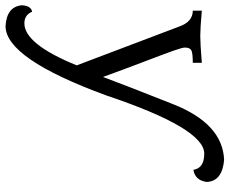

<svg xmlns="http://www.w3.org/2000/svg" viewBox="-110 -506 868 727"><g transform="rotate(90 324.5 -143.0)"><path d="M60.5 270.5Q-12.7 266.6 -18.6 209Q-16.6 173.8 5.9 169.9Q18.1 199.2 49.8 199.2Q128.4 199.2 209 1L62.5 -385.7Q44.4 -438.5 2 -438.5V-472.7Q68.4 -466.8 97.7 -466.8Q126 -466.8 199.2 -472.7V-438.5Q161.1 -438.5 151.4 -432.6Q141.6 -426.8 141.6 -408.2Q141.6 -399.4 152.8 -367.2Q164.1 -335 195.8 -252Q227.5 -168.9 252.9 -98.6Q282.2 -177.7 356.4 -365Q430.7 -552.2 567.4 -557.1Q648.4 -549.8 650.4 -490.7Q644 -446.8 604.5 -440.9Q598.1 -481.9 543 -481.9Q447.3 -481.9 322.8 -110.8Q183.1 270.5 60.5 270.5Z"/></g></svg>

Font: Almanac
Style: Regular
Weight: 400
Designer: Eden's Almanac
Version: Version 3.501;March 28, 2021;FontCreator 13.0.0.2683 64-bit